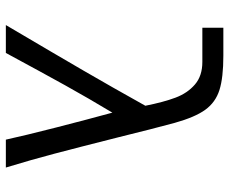

<svg xmlns="http://www.w3.org/2000/svg" viewBox="-82 -682 765 640"><g transform="rotate(90 300.0 -362.5)"><path d="M333 -465Q321 -525.5 306 -565.5Q291 -605.5 262.2 -630.2Q233.5 -655 187 -655H73V-725H166Q239.5 -725 280.5 -712Q321.5 -699 346.2 -665Q371 -631 390 -563Q410 -489.5 438.5 -373.5Q473 -237 492.8 -162Q512.5 -87 539 0H446Q432 -64 405.5 -167.5Q379 -271 356 -355Q309 -277 265.5 -198.8Q222 -120.5 157 0H64Q162 -166 216.2 -259.5Q270.5 -353 333 -465Z"/></g></svg>

Font: JuliaMono
Style: Regular
Weight: 400
Monospace: yes
Designer: cormullion
Foundry: corm
Version: Version 0.055; ttfautohint (v1.8.4)